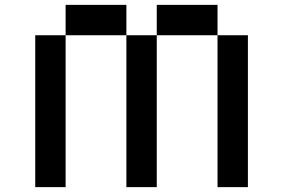

<svg xmlns="http://www.w3.org/2000/svg" viewBox="-20 -770 1165 790"><path d="M250 -750H500V-625H250ZM500 -625H625V0H500ZM625 -625V-750H875V-625ZM875 -625H1000V0H875ZM250 -625V0H125V-625Z"/></svg>

Font: Dogica Pixel
Style: Regular
Weight: 400
Designer: Roberto Mocci
Version: Version 001.000